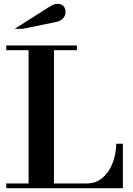

<svg xmlns="http://www.w3.org/2000/svg" viewBox="-20 -994 702 1014"><path d="M13 0V-25H436Q486 -25 520.5 -54Q555 -83 574 -131Q593 -179 594 -235H629V0ZM131 -15V-754H265V-15ZM13 -729V-754H386V-729ZM58 -842 209 -938Q244 -961 258 -967.5Q272 -974 282 -974Q303 -974 314.5 -962.5Q326 -951 326 -931Q326 -912 313.5 -897.5Q301 -883 276 -878L101 -842Z"/></svg>

Font: Libre Bodoni
Style: Regular
Weight: 400
Designer: Pablo Impallari, Rodrigo Fuenzalida
Foundry: Impallari Type
Version: Version 2.005;gftools[0.9.23]